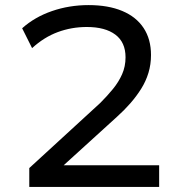

<svg xmlns="http://www.w3.org/2000/svg" viewBox="-20 -734 711 754"><path d="M95 0V-74L374 -330Q401 -357 423.5 -384.5Q446 -412 459.5 -442.5Q473 -473 473 -509Q473 -568 433 -598Q393 -628 321 -628Q261 -628 207 -608Q153 -588 106 -545L67 -623Q116 -667 184 -690.5Q252 -714 328 -714Q405 -714 460 -691Q515 -668 544 -624Q573 -580 573 -518Q573 -481 563 -448Q553 -415 534.5 -385.5Q516 -356 492 -328.5Q468 -301 439 -275L219 -75L218 -85H605V0Z"/></svg>

Font: Nunito Sans 10pt SemiExpanded Medium
Style: Regular
Weight: 500
Width: 6
Designer: Vernon Adams
Foundry: Vernon Adams
Version: Version 3.101;gftools[0.9.27]